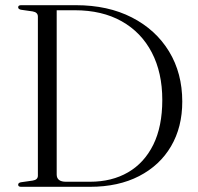

<svg xmlns="http://www.w3.org/2000/svg" viewBox="-20 -720 764 740"><path d="M50 -8Q50 -15.5 60.5 -17.5L106 -24Q126 -27 126 -43V-656Q126 -672.5 106 -676L60.5 -682.5Q50 -685 50 -692Q50 -700 61.5 -700H272.5Q396 -700 488.2 -652.8Q580.5 -605.5 631.5 -521.8Q682.5 -438 682.5 -328.5Q682.5 -230 639.2 -156.2Q596 -82.5 516 -41.2Q436 0 327 0H61.5Q50 0 50 -8ZM326.5 -19.5Q411 -19.5 473.5 -55.8Q536 -92 570.8 -162.2Q605.5 -232.5 605.5 -335Q605.5 -440 565 -517.8Q524.5 -595.5 449 -638Q373.5 -680.5 268 -680.5H198.5V-47.5Q198.5 -19.5 234.5 -19.5Z"/></svg>

Font: Fraunces 72pt Light
Style: Regular
Weight: 300
Version: Version 1.000;[0bf87f6ff]